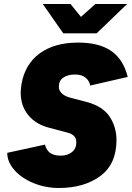

<svg xmlns="http://www.w3.org/2000/svg" viewBox="-20 -920 656 956"><path d="M16 -159 204 -200Q210 -174 228.5 -159.5Q247 -145 283 -145Q316 -145 338 -162.5Q360 -180 360 -210Q360 -231 349.5 -242Q339 -253 319 -259L228 -283Q159 -300 121 -346.5Q83 -393 83 -459Q83 -473 87 -501Q104 -600 177.5 -654Q251 -708 370 -708Q473 -708 533.5 -666.5Q594 -625 616 -537L429 -494Q426 -516 407 -532.5Q388 -549 353 -549Q317 -549 295 -533.5Q273 -518 273 -488Q273 -470 287 -456Q301 -442 325 -435L409 -413Q492 -391 526 -339Q560 -287 560 -223Q560 -103 479.5 -43.5Q399 16 273 16Q206 16 146.5 -8.5Q87 -33 51.5 -73.5Q16 -114 16 -159ZM193 -900H331L383 -836L455 -900H613L461 -754H295Z"/></svg>

Font: Oak Sans Black
Style: Italic
Weight: 900
Italic angle: -9.5°
Foundry: Erik Kennedy, Walven
Version: Version 1.000